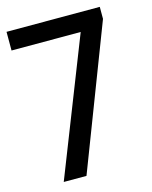

<svg xmlns="http://www.w3.org/2000/svg" viewBox="-112 -814 706 889"><g transform="rotate(-15 241.0 -370.0)"><path d="M6 -740H453V-682.5L191 0H82L337.5 -650.5H6Z"/></g></svg>

Font: Encode Sans Medium
Style: Regular
Weight: 500
Designer: Multiple Designers
Foundry: Impallari Type
Version: Version 2.000